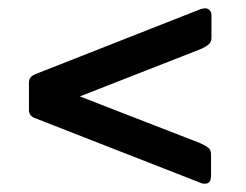

<svg xmlns="http://www.w3.org/2000/svg" viewBox="-20 -587 594 464"><path d="M490 -162Q490 -143 475 -143Q469 -143 465 -145L66 -301Q50 -306 50 -321V-387Q50 -395 54 -400Q58 -405 66 -408L465 -565Q473 -567 475 -567Q482 -567 486.5 -562.5Q491 -558 491 -550V-495Q491 -486 484.5 -480Q478 -474 464 -468L173 -354L464 -241Q479 -234 484.5 -229Q490 -224 490 -214Z"/></svg>

Font: Libre Franklin Medium
Style: Regular
Weight: 500
Designer: Pablo Impallari, Rodrigo Fuenzalida
Foundry: Impallari Type
Version: Version 1.002; ttfautohint (v1.5)